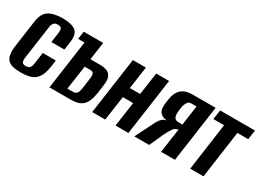

<svg xmlns="http://www.w3.org/2000/svg" viewBox="-28 -974 1964 1454"><g transform="rotate(30 953.5 -246.5)"><path d="M149.7 11Q111.6 11 83.3 5Q55 -1 37.2 -17.5Q19.4 -34 13.8 -66.4Q8.3 -98.7 16 -151.7L47.5 -376.8Q58.2 -449.2 100.8 -476.4Q143.5 -503.6 221.7 -503.6Q299.6 -503.6 335 -476.4Q370.5 -449.2 359.8 -376.8L349.8 -304.5H235.8L247.9 -390.1Q251.8 -418.9 244.6 -431.1Q237.5 -443.4 213.2 -443.4Q190 -443.4 178.8 -431.1Q167.5 -418.9 163.6 -390.1L123.2 -104.7Q119.3 -74 126.8 -61.9Q134.3 -49.9 157.5 -49.9Q181.7 -49.9 192.5 -61.9Q203.2 -74 207.5 -104.7L220.9 -200.3H334.9L328.6 -152.4Q318.9 -81.6 296 -46.8Q273.2 -12 236.7 -0.5Q200.1 11 149.7 11Z M394.8 0 455 -426.9H399L409.1 -495H579.1L557.1 -339.7H645Q677.6 -339.7 702.1 -329.6Q726.6 -319.6 738.1 -294.3Q749.5 -269.1 742.9 -221.6L733.9 -154.6Q726.8 -104.6 713.6 -74Q700.3 -43.5 680.8 -27.7Q661.2 -11.9 636.3 -5.9Q611.5 0 580.3 0ZM517.2 -59.6H562.9Q582 -59.6 592.2 -66.9Q602.4 -74.2 607.3 -87.9Q612.1 -101.5 615.1 -119.9L626.5 -204.4Q630.1 -224.9 629.5 -239.4Q628.9 -254 620.9 -261.6Q613 -269.2 592.6 -269.2H547.6Z M768.6 0 838.6 -495H952.6L924.7 -300H1014.8L1042.7 -495H1155.4L1085.4 0H972.7L1003.3 -213.8H913.2L882.6 0Z M1137 0 1218.5 -162.6Q1236.2 -196.8 1252.9 -210.7Q1269.5 -224.6 1290.5 -226.6Q1246 -231.3 1227.1 -256.2Q1208.2 -281.1 1215.9 -337.1L1220.9 -371.8Q1229.5 -434 1264.2 -464.5Q1298.9 -495 1358.2 -495H1562.2L1492.2 0H1371L1401.6 -214.7L1366.8 -196.7Q1349.7 -175.2 1334.6 -147Q1319.6 -118.7 1305.7 -85.5L1266.9 0ZM1369.6 -260H1408L1431.9 -431.7H1382.2Q1363.5 -431.7 1351.2 -411.3Q1338.8 -391 1334.9 -363.6L1331.9 -343.3Q1326.3 -294.7 1336.8 -277.4Q1347.3 -260 1369.6 -260Z M1625.8 0 1683.6 -413H1589.7L1601.9 -495H1906.7L1894.5 -413H1800L1742.2 0Z"/></g></svg>

Font: Alumni Sans SC Thin
Style: Italic
Weight: 100
Italic angle: -8°
Designer: Robert E. Leuschke
Foundry: Robert E. Leuschke
Version: Version 1.016